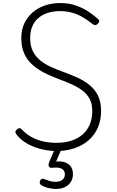

<svg xmlns="http://www.w3.org/2000/svg" viewBox="-20 -973 766 1261"><path d="M351 19Q316 19 279 12.5Q242 6 207 -7Q172 -20 141.5 -40.5Q111 -61 89 -89Q81 -99 81 -106Q81 -113 90 -122Q100 -131 107.5 -131.5Q115 -132 127 -119Q153 -92 187 -73Q221 -54 262.5 -44.5Q304 -35 351 -35Q406 -35 449 -49Q492 -63 522.5 -89.5Q553 -116 569.5 -155.5Q586 -195 586 -244Q586 -290 569.5 -322Q553 -354 523 -377Q493 -400 454.5 -417.5Q416 -435 373 -451Q336 -465 299.5 -481Q263 -497 230.5 -518.5Q198 -540 173 -568Q148 -596 134 -634Q120 -672 120 -723Q120 -778 140 -820Q160 -862 195 -892Q230 -922 276 -937.5Q322 -953 375 -953Q430 -953 475 -938Q520 -923 556.5 -899.5Q593 -876 623 -849Q632 -841 632 -833.5Q632 -826 623 -818Q614 -808 606 -808Q598 -808 587 -816Q557 -840 525 -859Q493 -878 456 -889Q419 -900 375 -900Q329 -900 292.5 -888Q256 -876 230 -853Q204 -830 191 -797Q178 -764 178 -723Q178 -673 195.5 -637.5Q213 -602 243.5 -577Q274 -552 313.5 -534Q353 -516 395 -501Q439 -485 483.5 -465.5Q528 -446 564.5 -417.5Q601 -389 622.5 -347.5Q644 -306 644 -244Q644 -184 623 -135.5Q602 -87 563.5 -53Q525 -19 471 0Q417 19 351 19ZM346 268Q328 268 301.5 262.5Q275 257 250 242Q242 236 241 228.5Q240 221 244 212Q249 204 255.5 201.5Q262 199 271 203Q286 209 304 215Q322 221 343 221Q374 221 390 208Q406 195 406 171Q406 147 386 135.5Q366 124 324 129Q316 130 311 128.5Q306 127 302 122Q298 115 298.5 109Q299 103 302 94L344 -4H388L340 108L323 94Q360 83 391 89Q422 95 440.5 115Q459 135 459 171Q459 200 445 222Q431 244 406 256Q381 268 346 268Z"/></svg>

Font: Playwrite US Modern ExtraLight
Style: Regular
Weight: 250
Designer: Veronika Burian, José Scaglione
Foundry: TypeTogether
Version: Version 1.003